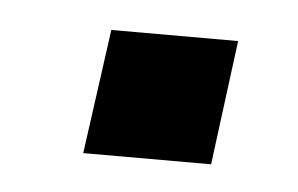

<svg xmlns="http://www.w3.org/2000/svg" viewBox="-26 -453 276 178"><g transform="rotate(5 111.5 -364.0)"><path d="M190 -422H72L56 -306H175Z"/></g></svg>

Font: United Sans Medium
Style: Italic
Weight: 500
Italic angle: -8°
Designer: Pablo Impallari, Rodrigo Fuenzalida (Modified by Dan O. Williams)
Version: Version 1.000;PS 001.000;hotconv 1.0.88;makeotf.lib2.5.64775